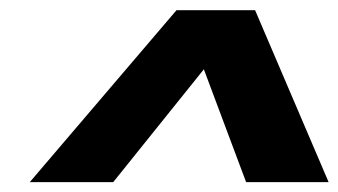

<svg xmlns="http://www.w3.org/2000/svg" viewBox="-20 -725 677 384"><path d="M39.6 -360.8 333 -704.6H490.2L637.2 -360.8H472.2L387.7 -586.4L206.5 -360.8Z"/></svg>

Font: Schibsted Grotesk ExtraBold
Style: Italic
Weight: 800
Italic angle: -12°
Designer: Bakken & Baeck AS, Henrik Kongsvoll
Foundry: Schibsted ASA
Version: Version 1.100; ttfautohint (v1.8.4.7-5d5b);gftools[0.9.25]